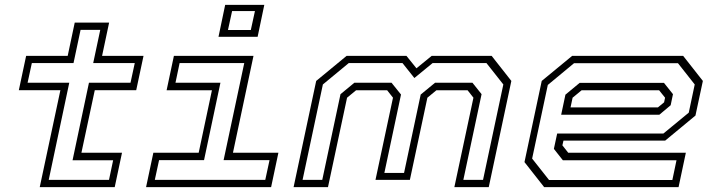

<svg xmlns="http://www.w3.org/2000/svg" viewBox="-20 -770 2939 790"><path d="M143.5 0 228.5 -399H57.5L87.5 -540H258.5L287.5 -677H429L400 -540H570.5L540.5 -399H370L315 -141.5H482L452 0ZM180.5 -30H428.5L445.5 -110.5H278.5L346 -429.5H517L534.5 -510.5H363.5L392.5 -647H311.5L282.5 -510.5H111L93.5 -429.5H265Z M879 -618.5 906.5 -750H1067.5L1040 -618.5ZM918 -646.5H1012L1029 -724.5H935ZM581 0 611 -141.5H797.5L852 -398.5H665.5L695.5 -540H1023L938.5 -141.5H1125.5L1095.5 0ZM617 -30H1071.5L1089 -111H900L985 -510.5H719L702 -429.5H887L819.5 -111H634.5Z M1188 0 1281 -437 1406 -540H1652.5L1693.5 -489L1756 -540H2003L2084 -437L1991 0H1849.5L1928 -368L1904 -398.5H1775.5L1738.5 -368L1666.5 -30H1525L1597 -368L1573 -398.5H1445L1408 -368L1329.5 0ZM1225 -30H1306L1381 -382.5L1438 -429.5H1591L1630 -381L1561.5 -58.5H1642.5L1711 -381L1770 -429.5H1924L1961.5 -382.5L1886.5 -30H1967.5L2051 -422.5L1981.5 -510.5H1760L1685 -449L1636 -510.5H1415L1308.5 -422.5Z M2791 -540 2872 -437 2841.5 -294.5 2717 -191.5H2298.5L2294 -172L2318 -141.5H2802L2772 0H2219L2138 -103L2209 -437L2334 -540ZM2769.5 -510H2342L2234 -420.5L2169.5 -117.5L2239 -29.5H2746.5L2763.5 -110.5H2296L2259 -157.5L2272.5 -220.5H2709.5L2814 -306.5L2838.5 -422.5ZM2712 -429 2749 -382.5 2739.5 -337 2693 -298H2289L2306.5 -380.5L2365 -429ZM2692 -398.5H2373L2336 -368L2327.5 -328H2687L2712.5 -349L2716.5 -368Z"/></svg>

Font: Tourney Expanded Light
Style: Italic
Weight: 300
Width: 7
Italic angle: -12°
Designer: Tyler Finck
Foundry: Etcetera Type Co
Version: Version 1.010; ttfautohint (v1.8.3)